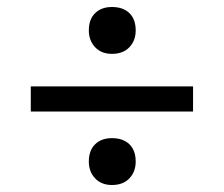

<svg xmlns="http://www.w3.org/2000/svg" viewBox="-20 -621 640 549"><path d="M68 -374H532V-302H68ZM234 -534Q234 -566 252 -583.5Q270 -601 300 -601Q332 -601 350 -583.5Q368 -566 368 -534Q368 -505 350 -486Q332 -467 300 -467Q270 -467 252 -486Q234 -505 234 -534ZM234 -159Q234 -191 252 -208.5Q270 -226 300 -226Q332 -226 350 -208.5Q368 -191 368 -159Q368 -130 350 -111Q332 -92 300 -92Q270 -92 252 -111Q234 -130 234 -159Z"/></svg>

Font: PT Mono
Style: Regular
Weight: 400
Monospace: yes
Designer: A.Korolkova, I.Chaeva
Foundry: ParaType Ltd
Version: Version 1.001W OFL